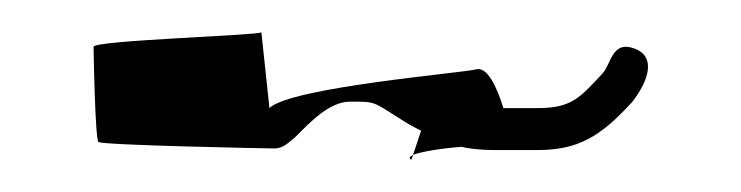

<svg xmlns="http://www.w3.org/2000/svg" viewBox="-20 -503 459 119"><path d="M38 -474C38 -470 39 -417 41 -415C43 -413 146 -411 150 -411C156 -411 159 -415 163 -418C172 -427 184 -440 197 -440C213 -440 211 -440 227 -430C233 -426 237 -424 241 -422L236 -407C241 -409 253 -411 266 -412C270 -411 277 -410 287 -410H313C338 -410 352 -418 372 -440C382 -453 387 -468 373 -473C359 -478 359 -463 353 -457C339 -442 334 -436 313 -436H292C288 -449 282 -462 275 -460C269 -458 160 -449 147 -436L142 -483C140 -481 38 -478 38 -474ZM235 -404 236 -407C234 -406 233 -405 235 -404Z"/></svg>

Font: FailCity
Style: Regular
Weight: 400
Version: Version 1